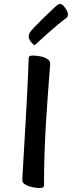

<svg xmlns="http://www.w3.org/2000/svg" viewBox="-20 -931 361 964"><path d="M179 13Q162 13 141.5 8.5Q121 4 106.5 -4.5Q92 -13 92 -27Q92 -31 94 -67.5Q96 -104 99.5 -162.5Q103 -221 107 -289.5Q111 -358 114.5 -425.5Q118 -493 120.5 -549Q123 -605 124 -637Q124 -645 127.5 -648.5Q131 -652 145 -652Q163 -652 183 -648Q203 -644 217.5 -635Q232 -626 232 -612Q232 -608 229 -570.5Q226 -533 221.5 -472Q217 -411 212 -334Q207 -257 204 -172Q201 -87 201 -3Q201 6 197 9.5Q193 13 179 13ZM154 -704Q143 -710 133.5 -723Q124 -736 124 -747Q124 -759 131 -769Q136 -777 152.5 -794.5Q169 -812 190 -832.5Q211 -853 229.5 -870.5Q248 -888 255 -895Q265 -904 271 -907.5Q277 -911 282 -911Q290 -911 299 -901.5Q308 -892 314.5 -880Q321 -868 321 -858Q321 -854 319.5 -849Q318 -844 312 -840Q294 -827 269 -806Q244 -785 219 -763Q194 -741 176.5 -724.5Q159 -708 154 -704Z"/></svg>

Font: BriemHand
Style: Regular
Weight: 400
Designer: Gunnlaugur SE Briem, Eben Sorkin
Foundry: Sorkin Type
Version: Version 1.001; ttfautohint (v1.8.4.7-5d5b)